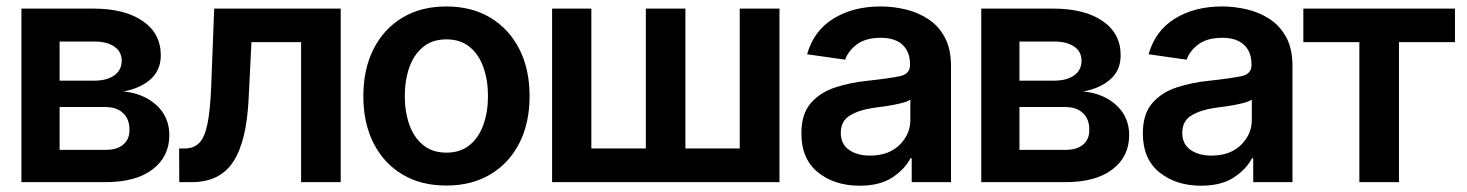

<svg xmlns="http://www.w3.org/2000/svg" viewBox="-20 -573 4615 604"><path d="M47.4 0V-545.9H276.4Q373 -545.4 429.4 -506.6Q485.8 -467.8 485.8 -398.9Q485.8 -352.5 454.1 -324Q422.4 -295.4 368.2 -285.2Q431.6 -279.3 472.2 -242.2Q512.7 -205.1 512.7 -147.9Q512.7 -80.6 460.2 -40.3Q407.7 0 311.5 0ZM167.5 -319.3H278.8Q317.9 -319.8 340.3 -336.4Q362.8 -353 362.8 -381.8Q362.8 -410.6 339.6 -426.5Q316.4 -442.4 276.4 -442.4H167.5ZM167.5 -101.6H311.5Q347.2 -101.1 367.4 -117.9Q387.7 -134.8 387.2 -164.1Q387.7 -197.8 367.4 -217Q347.2 -236.3 311.5 -236.3H167.5Z M543.9 0 543.5 -106H561.5Q589.8 -106 606.9 -123.5Q624 -141.1 632.8 -184.1Q641.6 -227.1 644.5 -303.7L653.8 -545.9H1051.8V0H927.2V-440.4H771L762.2 -263.7Q755.9 -127.9 713.6 -64Q671.4 0 583.5 0Z M1384.3 10.7Q1304.2 10.7 1245.6 -24.4Q1187 -59.6 1155 -122.8Q1123 -186 1123 -270.5Q1123 -355 1155 -418.5Q1187 -481.9 1245.6 -517.3Q1304.2 -552.7 1384.3 -552.7Q1463.9 -552.7 1522.7 -517.3Q1581.5 -481.9 1613.8 -418.5Q1646 -355 1646 -270.5Q1646 -186 1613.8 -122.8Q1581.5 -59.6 1522.7 -24.4Q1463.9 10.7 1384.3 10.7ZM1384.3 -92.8Q1428.2 -92.8 1457.3 -116.5Q1486.3 -140.1 1500.7 -180.7Q1515.1 -221.2 1515.1 -270.5Q1515.1 -320.8 1500.7 -361.3Q1486.3 -401.9 1457.3 -425.5Q1428.2 -449.2 1384.3 -449.2Q1340.3 -449.2 1311.3 -425.5Q1282.2 -401.9 1267.8 -361.3Q1253.4 -320.8 1253.4 -270.5Q1253.4 -221.2 1267.8 -180.7Q1282.2 -140.1 1311.3 -116.5Q1340.3 -92.8 1384.3 -92.8Z M1716.8 -545.9H1840.3V-106H2011.7V-545.9H2136.2V-106H2307.1V-545.9H2432.1V0H1716.8Z M2684.1 11.2Q2605.5 11.2 2553.2 -30.8Q2501 -72.8 2501 -153.3Q2501 -214.8 2530.8 -248.8Q2560.5 -282.7 2607.9 -298.1Q2655.3 -313.5 2708 -318.8Q2780.3 -326.7 2811.5 -333.5Q2842.8 -340.3 2842.8 -368.2V-370.6Q2842.8 -410.2 2819.1 -432.1Q2795.4 -454.1 2751 -454.1Q2703.6 -454.1 2676 -433.6Q2648.4 -413.1 2638.7 -385.3L2519 -402.3Q2540 -476.6 2602.1 -514.6Q2664.1 -552.7 2750 -552.7Q2789.1 -552.7 2828.4 -543.5Q2867.7 -534.2 2900.1 -512.9Q2932.6 -491.7 2952.1 -455.6Q2971.7 -419.4 2971.7 -365.2V0H2848.1V-75.2H2844.2Q2826.7 -41 2787.4 -14.9Q2748 11.2 2684.1 11.2ZM2716.8 -83.5Q2775.4 -83.5 2809.6 -116.9Q2843.8 -150.4 2843.8 -195.8V-259.8Q2835.4 -253.4 2813.5 -248Q2791.5 -242.7 2767.1 -239Q2742.7 -235.4 2725.6 -233.4Q2682.6 -227.1 2653.8 -209.7Q2625 -192.4 2625 -155.3Q2625 -119.6 2650.9 -101.6Q2676.8 -83.5 2716.8 -83.5Z M3066.9 0V-545.9H3295.9Q3392.6 -545.4 3449 -506.6Q3505.4 -467.8 3505.4 -398.9Q3505.4 -352.5 3473.6 -324Q3441.9 -295.4 3387.7 -285.2Q3451.2 -279.3 3491.7 -242.2Q3532.2 -205.1 3532.2 -147.9Q3532.2 -80.6 3479.7 -40.3Q3427.2 0 3331.1 0ZM3187 -319.3H3298.3Q3337.4 -319.8 3359.9 -336.4Q3382.3 -353 3382.3 -381.8Q3382.3 -410.6 3359.1 -426.5Q3335.9 -442.4 3295.9 -442.4H3187ZM3187 -101.6H3331.1Q3366.7 -101.1 3387 -117.9Q3407.2 -134.8 3406.7 -164.1Q3407.2 -197.8 3387 -217Q3366.7 -236.3 3331.1 -236.3H3187Z M3758.3 11.2Q3679.7 11.2 3627.4 -30.8Q3575.2 -72.8 3575.2 -153.3Q3575.2 -214.8 3605 -248.8Q3634.8 -282.7 3682.1 -298.1Q3729.5 -313.5 3782.2 -318.8Q3854.5 -326.7 3885.7 -333.5Q3917 -340.3 3917 -368.2V-370.6Q3917 -410.2 3893.3 -432.1Q3869.6 -454.1 3825.2 -454.1Q3777.8 -454.1 3750.2 -433.6Q3722.7 -413.1 3712.9 -385.3L3593.3 -402.3Q3614.3 -476.6 3676.3 -514.6Q3738.3 -552.7 3824.2 -552.7Q3863.3 -552.7 3902.6 -543.5Q3941.9 -534.2 3974.4 -512.9Q4006.8 -491.7 4026.4 -455.6Q4045.9 -419.4 4045.9 -365.2V0H3922.4V-75.2H3918.5Q3900.9 -41 3861.6 -14.9Q3822.3 11.2 3758.3 11.2ZM3791 -83.5Q3849.6 -83.5 3883.8 -116.9Q3918 -150.4 3918 -195.8V-259.8Q3909.7 -253.4 3887.7 -248Q3865.7 -242.7 3841.3 -239Q3816.9 -235.4 3799.8 -233.4Q3756.8 -227.1 3728 -209.7Q3699.2 -192.4 3699.2 -155.3Q3699.2 -119.6 3725.1 -101.6Q3751 -83.5 3791 -83.5Z M4080.1 -440.4V-545.9H4557.1V-440.4H4380.9V0H4256.3V-440.4Z"/></svg>

Font: Inter Tight SemiBold
Style: Regular
Weight: 600
Designer: Rasmus Andersson
Foundry: rsms
Version: Version 3.004; ttfautohint (v1.8.4.7-5d5b)